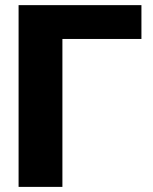

<svg xmlns="http://www.w3.org/2000/svg" viewBox="-20 -731 598 751"><path d="M533.2 -578.6H224.1V0H52.7V-710.9H533.2Z"/></svg>

Font: Roboto Black
Style: Regular
Weight: 900
Designer: Google
Version: Version 2.134; 2016